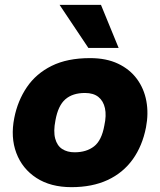

<svg xmlns="http://www.w3.org/2000/svg" viewBox="-20 -765 661 793"><path d="M275 8Q189 8 130.5 -30Q72 -68 47.5 -133Q23 -198 39 -278Q53 -349 91 -405Q129 -461 193.5 -493Q258 -525 352 -525Q419 -525 467.5 -502Q516 -479 545.5 -439Q575 -399 584.5 -347.5Q594 -296 583 -239Q568 -162 528 -106.5Q488 -51 424.5 -21.5Q361 8 275 8ZM288 -136Q337 -136 368.5 -160.5Q400 -185 411 -247Q420 -288 413.5 -318Q407 -348 386.5 -364.5Q366 -381 331 -381Q280 -381 250 -355Q220 -329 209 -268Q200 -222 208 -192.5Q216 -163 237 -149.5Q258 -136 288 -136ZM345 -567 226 -745H397L470 -567Z"/></svg>

Font: REM
Style: Bold Italic
Weight: 700
Italic angle: -11°
Designer: Octavio Pardo
Foundry: Ashler Design
Version: Version 1.005;gftools[0.9.28]